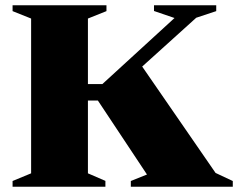

<svg xmlns="http://www.w3.org/2000/svg" viewBox="-20 -705 899 725"><path d="M794 -52 859 -21.5V0H474V-21.5L535 -46L349.5 -325.5H245V-387.5H366.5L639 -637L561.5 -663.5V-685H796.5V-663L721 -638L427 -372.5L506 -469.5ZM312 -635V-50.5L378 -22V0H27.5V-21.5L97.5 -50.5V-635L27.5 -663V-685H382V-663Z"/></svg>

Font: Newsreader 36pt ExtraBold
Style: Regular
Weight: 800
Designer: Hugues Gentile
Foundry: Production Type
Version: Version 1.003